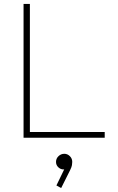

<svg xmlns="http://www.w3.org/2000/svg" viewBox="-20 -696 598 970"><path d="M99 0V-676H131V0ZM117 0V-29H509V0ZM289 254 265 241 311 146 325 144Q323 151 317 155.5Q311 160 301 160Q286 160 274.5 149Q263 138 263 122Q263 105 275.5 93Q288 81 305 81Q321 81 333 93Q345 105 345 122Q345 129 343.5 138.5Q342 148 334 164Z"/></svg>

Font: Outfit Thin
Style: Regular
Weight: 100
Designer: Rodrigo Fuenzalida
Foundry: fragTYPE
Version: Version 1.100;gftools[0.9.27]